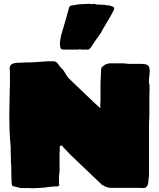

<svg xmlns="http://www.w3.org/2000/svg" viewBox="-20 -997 847 1022"><path d="M152 5Q147 5 143 4.5Q139 4 135 4H90L46 -7L44 -14Q42 -14 42 -24Q41 -41 40.5 -58Q40 -75 40 -94Q40 -108 39.5 -119Q39 -130 38 -137Q38 -152 38 -163Q38 -174 37 -181V-215Q32 -260 30.5 -315Q29 -370 30 -420L32 -521Q33 -529 33 -543Q33 -557 33 -573Q33 -591 33 -604Q33 -617 32 -624Q29 -647 42 -655Q55 -663 79 -663Q92 -663 98.5 -663.5Q105 -664 114.5 -664.5Q124 -665 144 -665L167 -666Q195 -668 213.5 -669.5Q232 -671 239 -671Q254 -671 264 -671Q274 -671 280 -666Q284 -663 292.5 -652Q301 -641 303 -638Q310 -630 311 -630.5Q312 -631 318 -622Q327 -609 333.5 -597.5Q340 -586 346 -580L481 -451L514 -421Q514 -434 514 -445.5Q514 -457 515 -464V-555L518 -625Q519 -630 519.5 -632.5Q520 -635 520 -636Q520 -638 523 -641Q524 -642 526 -642Q538 -654 550 -657Q559 -660 566 -660H634Q638 -659 645.5 -659Q653 -659 663 -659Q671 -659 666.5 -659Q662 -659 657 -658.5Q652 -658 657 -657H731Q757 -657 767 -649.5Q777 -642 777 -616L776 -606L775 -589Q773 -586 773 -574V-554L776 -543V-513Q775 -505 775 -490Q775 -475 775 -455V-382Q774 -369 773.5 -350.5Q773 -332 773 -310V-63L769 -23Q766 -4 752 3L736 4L719 3H580Q561 4 547 -1.5Q533 -7 522 -14L352 -176Q352 -177 345 -184Q338 -191 329.5 -200Q321 -209 316 -214Q315 -216 313.5 -218Q312 -220 311 -221Q310 -221 309.5 -221.5Q309 -222 308 -222Q298 -222 298 -215V-193Q297 -188 297 -179.5Q297 -171 297 -160V-83Q296 -77 295 -70Q294 -63 294 -55V-20L296 -14Q296 -12 293.5 -9Q291 -6 288 -6Q284 -3 274 -5Q255 -4 241.5 -2Q228 0 220 1Q211 2 196 3Q181 4 168 4.5Q155 5 152 5ZM412 -733 404 -736 401 -733H318Q306 -733 302.5 -741Q299 -749 299 -763Q299 -780 302.5 -793.5Q306 -807 307 -815Q318 -851 328 -886Q338 -921 349 -961L357 -967L400 -974L459 -977L465 -974Q469 -976 475 -976H485Q487 -976 488 -975Q489 -974 492 -974L498 -973L540 -971L548 -968Q550 -968 550 -969H555Q576 -965 582 -961Q588 -958 588 -952Q588 -948 585 -942Q583 -937 575 -923Q573 -919 565.5 -906Q558 -893 545 -871Q540 -862 536 -856Q532 -850 530 -846L517 -822Q500 -798 491 -785.5Q482 -773 477.5 -765.5Q473 -758 466 -748Q456 -733 449 -733Z"/></svg>

Font: Sigmar
Style: Regular
Weight: 400
Designer: Vernon Adams
Foundry: Vernon Adams
Version: Version 1.000; ttfautohint (v1.8.4.7-5d5b);gftools[0.9.24]